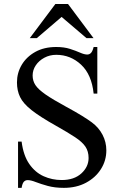

<svg xmlns="http://www.w3.org/2000/svg" viewBox="-20 -909 596 945"><path d="M503.4 -168.9Q503.4 -118.7 476.8 -76.7Q450.2 -34.7 403.1 -9.5Q356 15.6 294.4 15.6Q249.5 15.6 215.1 6.1Q180.7 -3.4 156.2 -12.9Q131.8 -22.5 116.2 -22.5Q104.5 -22.5 97.2 -14.2Q89.8 -5.9 86.4 15.6H68.8V-211.9H86.4Q95.2 -143.6 124 -102.1Q152.8 -60.5 194.6 -41.7Q236.3 -22.9 283.7 -22.9Q344.7 -22.9 380.4 -55.4Q416 -87.9 416 -131.3Q416 -164.1 400.4 -187.3Q384.8 -210.4 349.6 -233.6Q314.5 -256.8 256.3 -289.6Q177.2 -334 135.7 -366.7Q94.2 -399.4 78.9 -431.2Q63.5 -462.9 63.5 -503.4Q63.5 -550.3 86.9 -589.8Q110.4 -629.4 153.8 -653.6Q197.3 -677.7 256.3 -677.7Q295.4 -677.7 324.2 -668.5Q353 -659.2 374 -649.9Q395 -640.6 409.2 -640.6Q420.4 -640.6 428 -648.7Q435.5 -656.7 440.9 -677.7H459V-448.2H440.9Q431.2 -542 379.2 -590.6Q327.1 -639.2 256.8 -639.2Q225.1 -639.2 198.5 -625Q171.9 -610.8 156.2 -587.6Q140.6 -564.5 140.6 -537.1Q140.6 -511.2 154.5 -490Q168.5 -468.8 204.1 -444.1Q239.7 -419.4 305.2 -383.8Q352.1 -358.4 383.3 -339.1Q414.6 -319.8 432.1 -306.6Q465.8 -281.7 484.6 -245.8Q503.4 -210 503.4 -168.9ZM440.4 -721.2H405.8L283.2 -825.7L161.1 -721.2H126.5L252.4 -889.2H314.9Z"/></svg>

Font: BabelStone Roman
Style: Regular
Weight: 400
Designer: Walt Agee, Victor Gaultney, Peter Martin, Debbi Hosken, Becca Hirsbrunner (SIL); Andrew West (BabelStone)
Foundry: BabelStone
Version: Version 16.000